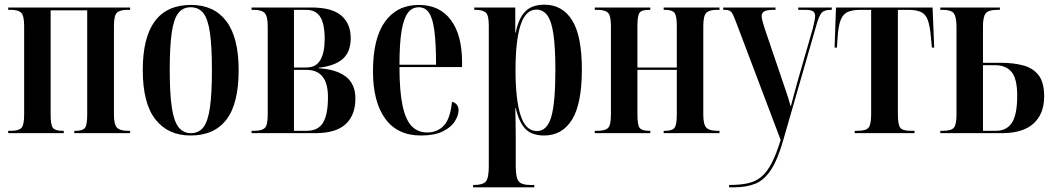

<svg xmlns="http://www.w3.org/2000/svg" viewBox="-20 -568 4497 819"><path d="M15 0V-10H27Q59 -10 71 -22Q83 -34 83 -79V-457Q83 -501 70.5 -513.5Q58 -526 27 -526H15V-536H535V-526H524Q492 -526 479 -514Q466 -502 466 -458V-79Q466 -37 479 -23.5Q492 -10 525 -10H535V0H297V-10H303Q333 -10 342.5 -22.5Q352 -35 352 -79V-524H196V-79Q196 -34 206 -22Q216 -10 247 -10H252V0Z M793 10Q697 10 643 -58.5Q589 -127 589 -269Q589 -547 795 -547Q893 -547 945.5 -477.5Q998 -408 998 -269Q998 -126 946 -58Q894 10 793 10ZM794 0Q828 0 847.5 -25Q867 -50 875.5 -109Q884 -168 884 -269Q884 -370 875.5 -428.5Q867 -487 847.5 -512Q828 -537 793 -537Q760 -537 740.5 -512Q721 -487 712.5 -428.5Q704 -370 704 -269Q704 -168 713 -109Q722 -50 742 -25Q762 0 794 0Z M1053 0V-10H1064Q1096 -10 1109 -21.5Q1122 -33 1122 -79V-456Q1122 -500 1108.5 -513Q1095 -526 1064 -526H1053V-536H1308Q1396 -536 1436 -501.5Q1476 -467 1476 -405Q1476 -347 1442.5 -317Q1409 -287 1339 -279V-277Q1416 -272 1456 -240.5Q1496 -209 1496 -148Q1496 -77 1454.5 -38.5Q1413 0 1325 0ZM1286 -280Q1328 -280 1346.5 -312Q1365 -344 1365 -401Q1365 -466 1346 -496Q1327 -526 1286 -526H1234V-280ZM1288 -10Q1337 -10 1358 -44.5Q1379 -79 1379 -154Q1379 -270 1287 -270H1234V-10Z M1776 10Q1675 10 1623 -62Q1571 -134 1571 -264Q1571 -405 1622.5 -476Q1674 -547 1767 -547Q1855 -547 1903 -483Q1951 -419 1951 -302V-282H1684Q1684 -180 1697 -118.5Q1710 -57 1736 -30Q1762 -3 1802 -3Q1846 -3 1873.5 -32.5Q1901 -62 1908 -134Q1936 -126 1936 -98Q1936 -75 1919.5 -49.5Q1903 -24 1867.5 -7Q1832 10 1776 10ZM1840 -292Q1840 -382 1833 -436Q1826 -490 1810 -513.5Q1794 -537 1766 -537Q1738 -537 1720 -513.5Q1702 -490 1693 -436.5Q1684 -383 1684 -292Z M1998 231V221H2003Q2040 221 2052.5 206Q2065 191 2065 142V-460Q2065 -505 2051 -515.5Q2037 -526 2010 -526H2003V-536H2178V-429H2180Q2192 -490 2220.5 -519Q2249 -548 2302 -548Q2379 -548 2420.5 -481.5Q2462 -415 2462 -272Q2462 -125 2420 -57.5Q2378 10 2301 10Q2247 10 2220 -19.5Q2193 -49 2180 -107H2178Q2179 -72 2179.5 -37.5Q2180 -3 2180 33V142Q2180 191 2193 206Q2206 221 2241 221H2259V231ZM2270 -9Q2314 -9 2331.5 -69.5Q2349 -130 2349 -268Q2349 -363 2341 -420Q2333 -477 2315 -502Q2297 -527 2268 -527Q2222 -527 2200.5 -461Q2179 -395 2179 -268Q2179 -144 2200.5 -76.5Q2222 -9 2270 -9Z M2517 0V-10H2529Q2561 -10 2573.5 -22Q2586 -34 2586 -79V-457Q2586 -501 2573.5 -513.5Q2561 -526 2529 -526H2517V-536H2754V-526H2748Q2717 -526 2708 -513.5Q2699 -501 2699 -457V-280H2867V-457Q2867 -501 2857 -513.5Q2847 -526 2817 -526H2811V-536H3049V-526H3038Q3006 -526 2993 -513.5Q2980 -501 2980 -457V-79Q2980 -37 2993 -23.5Q3006 -10 3039 -10H3049V0H2811V-10H2817Q2847 -10 2857 -22.5Q2867 -35 2867 -79V-270H2699V-79Q2699 -34 2709 -22Q2719 -10 2749 -10H2754V0Z M3090 221Q3136 221 3169 214Q3202 207 3226.5 187Q3251 167 3271 129Q3291 91 3310 29L3120 -473Q3108 -506 3100 -516Q3092 -526 3073 -526H3065V-536H3288V-526H3281Q3251 -526 3240 -519.5Q3229 -513 3229 -499Q3229 -489 3233.5 -474Q3238 -459 3244 -440L3314 -234Q3324 -204 3330.5 -185.5Q3337 -167 3342 -151Q3347 -135 3353 -113Q3359 -137 3367 -166Q3375 -195 3383 -224L3447 -446Q3457 -486 3457 -500Q3457 -513 3448.5 -519.5Q3440 -526 3414 -526H3385V-536H3528V-526H3523Q3496 -526 3484.5 -513Q3473 -500 3461 -456L3321 30Q3297 114 3268 157.5Q3239 201 3201 216Q3163 231 3112 231H3090Z M3626 0V-10H3637Q3674 -10 3685 -23.5Q3696 -37 3696 -80V-526H3650Q3615 -526 3595 -516.5Q3575 -507 3565.5 -481.5Q3556 -456 3553 -409L3550 -365H3540L3546 -536H3958L3965 -365H3955L3951 -409Q3947 -456 3938 -481.5Q3929 -507 3909 -516.5Q3889 -526 3854 -526H3810V-80Q3810 -37 3820 -23.5Q3830 -10 3865 -10H3881V0Z M3991 0V-10H4001Q4039 -10 4049.5 -24Q4060 -38 4060 -78V-453Q4060 -496 4048.5 -511Q4037 -526 4001 -526H3991V-536H4245V-526H4235Q4197 -526 4185 -511.5Q4173 -497 4173 -456V-300H4254Q4303 -300 4344.5 -289Q4386 -278 4410 -247.5Q4434 -217 4434 -157Q4434 -82 4388.5 -41Q4343 0 4255 0ZM4228 -10Q4274 -10 4296.5 -44.5Q4319 -79 4319 -160Q4319 -232 4295 -261Q4271 -290 4224 -290H4173V-10Z"/></svg>

Font: Noto Serif Display ExtraCondensed SemiBold
Style: Regular
Weight: 600
Width: 2
Designer: Monotype Design Team
Foundry: Monotype Imaging Inc.
Version: Version 2.009